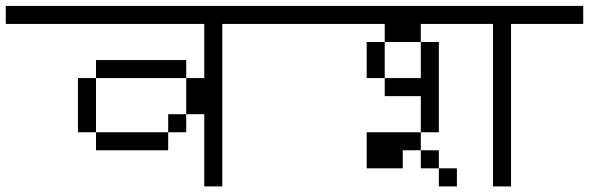

<svg xmlns="http://www.w3.org/2000/svg" viewBox="-20 -708 2040 665"><path d="M1000 -625V-687.5H0V-625H687.5V-437.5H625Q625 -437.5 625 -312.5H562.5V-250H312.5V-187.5H562.5V-250H625V-312.5H687.5Q687.5 -312.5 687.5 -62.5H750V-625ZM312.5 -250V-437.5H250V-250ZM312.5 -437.5H625V-500H312.5Z M1562.5 -62.5V-125H1500V-62.5ZM2000 -625V-687.5H1000V-625H1312.5V-562.5H1250Q1250 -562.5 1250 -437.5H1312.5V-375H1437.5Q1437.5 -375 1437.5 -250H1250Q1250 -250 1250 -125H1375V-187.5H1437.5V-125H1500V-187.5H1437.5V-250H1500V-562.5H1437.5Q1437.5 -562.5 1437.5 -437.5H1312.5Q1312.5 -437.5 1312.5 -562.5H1437.5V-625H1687.5V-62.5H1750V-625Z"/></svg>

Font: UnifontExMono
Style: Regular
Weight: 500
Version: Version 15.0.06